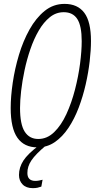

<svg xmlns="http://www.w3.org/2000/svg" viewBox="-20 -744 503 982"><path d="M171.9 9.8Q103.5 9.8 69.1 -39.3Q34.7 -88.4 34.7 -191.4Q34.7 -250 45.2 -321.3Q55.7 -392.6 76.9 -463.4Q98.1 -534.2 131.1 -593.3Q164.1 -652.3 208.5 -688.2Q252.9 -724.1 310.1 -724.1Q377 -724.1 411.1 -678.7Q445.3 -633.3 445.3 -534.2Q445.3 -488.3 438.7 -430.7Q432.1 -373 418.2 -312Q404.3 -251 382.6 -193.6Q360.8 -136.2 330.3 -90.3Q299.8 -44.4 260.5 -17.3Q221.2 9.8 171.9 9.8ZM175.8 -33.2Q221.2 -33.2 257.3 -68.4Q293.5 -103.5 319.8 -160.9Q346.2 -218.3 363.5 -285.6Q380.9 -353 389.4 -418.2Q397.9 -483.4 397.9 -533.7Q397.9 -611.3 375.5 -646.5Q353 -681.6 306.2 -681.6Q266.6 -681.6 234.9 -656Q203.1 -630.4 178.2 -587.6Q153.3 -544.9 135.3 -492.2Q117.2 -439.5 105.5 -384.3Q93.8 -329.1 88.1 -279.1Q82.5 -229 82.5 -191.9Q82.5 -107.9 106.4 -70.6Q130.4 -33.2 175.8 -33.2ZM147.9 218.3Q113.8 218.3 95.5 199.2Q77.1 180.2 77.1 150.9Q77.1 112.3 99.6 77.4Q122.1 42.5 179.2 0H215.3Q162.6 43.9 141.1 75.7Q119.6 107.4 120.1 141.1Q120.1 181.2 161.1 181.2Q169.9 181.2 179.4 179.4Q189 177.7 197.8 175.3L191.4 210.4Q182.1 213.9 171.9 216.1Q161.6 218.3 147.9 218.3Z"/></svg>

Font: Open Sans Condensed Light
Style: Italic
Weight: 300
Width: 3
Italic angle: -12°
Designer: Monotype Design Team
Foundry: Monotype Imaging Inc.
Version: Version 3.000; ttfautohint (v1.8.4)